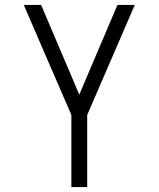

<svg xmlns="http://www.w3.org/2000/svg" viewBox="-20 -540 640 775"><path d="M268 215V-76L76 -520H146L300 -158L454 -520H524L332 -76V215Z"/></svg>

Font: Iosevka SS04 Light Extended
Style: Regular
Weight: 300
Width: 7
Monospace: yes
Designer: Belleve Invis
Foundry: Belleve Invis
Version: Version 19.0.0; ttfautohint (v1.8.4)